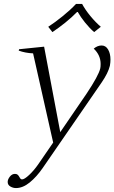

<svg xmlns="http://www.w3.org/2000/svg" viewBox="-20 -740 581 975"><path d="M246 -577 225 -604Q259 -626 298.5 -658Q338 -690 366 -720H397Q413 -690 439.5 -658Q466 -626 492 -604L458 -577Q434 -598 411.5 -626Q389 -654 375 -679H371Q346 -653 312 -625.5Q278 -598 246 -577ZM541 -437Q541 -423 538 -406Q529 -369 496 -321L197 113Q166 158 131 186.5Q96 215 61 215Q46 215 32.5 207Q19 199 19 184Q19 171 30 157Q41 143 56 143Q65 143 70 147.5Q75 152 80 161.5Q85 171 92 171Q104 171 128 148.5Q152 126 173 96L250 -16L148 -469Q107 -471 75 -483L77 -490L204 -503L286 -69L420 -265Q480 -355 489 -392Q491 -400 491 -415Q491 -460 456 -493Q475 -509 496 -509Q517 -509 529 -488.5Q541 -468 541 -437Z"/></svg>

Font: Trirong Light
Style: Italic
Weight: 300
Italic angle: -12°
Designer: Katatrad Team
Foundry: CadsonDemak
Version: Version 1.001